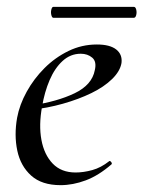

<svg xmlns="http://www.w3.org/2000/svg" viewBox="-20 -529 419 561"><path d="M157 12Q102 12 71 -16Q40 -44 30.5 -89Q21 -134 30 -185Q37 -223 58 -261Q79 -299 110 -330Q141 -361 180 -380Q219 -399 263 -399Q301 -399 319.5 -384.5Q338 -370 335 -345Q331 -321 307.5 -298Q284 -275 247 -257Q210 -239 164 -226Q118 -213 70 -208L72 -221Q147 -232 198 -256.5Q249 -281 257 -324Q263 -349 249.5 -360.5Q236 -372 216 -372Q186 -372 163 -351Q140 -330 125 -295Q110 -260 103 -218Q93 -164 101 -120.5Q109 -77 134 -51Q159 -25 201 -25Q224 -25 249.5 -32Q275 -39 299 -58Q301 -60 304.5 -56Q308 -52 306 -49Q268 -16 230.5 -2Q193 12 157 12ZM136 -477Q132 -477 130 -485Q128 -493 130 -501Q132 -509 136 -509H371Q376 -509 378 -501Q380 -493 378 -485Q376 -477 371 -477Z"/></svg>

Font: Cormorant Garamond Light Medium
Style: Italic
Weight: 500
Italic angle: -10°
Version: Version 4.001